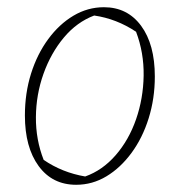

<svg xmlns="http://www.w3.org/2000/svg" viewBox="-20 -505 498 532"><path d="M191 7Q125 7 87 -45Q49 -97 49 -185Q49 -247 66 -301Q83 -355 113.5 -396.5Q144 -438 183.5 -461.5Q223 -485 268 -485Q333 -485 371 -433.5Q409 -382 409 -293Q409 -232 392 -177.5Q375 -123 344.5 -81.5Q314 -40 275 -16.5Q236 7 191 7ZM216 -16Q264 -33 300.5 -75Q337 -117 357 -174.5Q377 -232 378 -295.5Q379 -359 357 -417Q303 -453 241 -462Q193 -444 157 -401Q121 -358 100.5 -300.5Q80 -243 79.5 -180.5Q79 -118 101 -62Q152 -27 216 -16Z"/></svg>

Font: Piazzolla Thin
Style: Italic
Weight: 100
Italic angle: -11.3°
Designer: Juan Pablo del Peral
Foundry: Huerta Tipografica
Version: Version 1.330